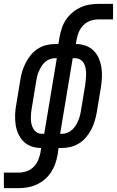

<svg xmlns="http://www.w3.org/2000/svg" viewBox="-65 -755 603 990"><path d="M31 215H-45V135H31Q51 135 72 128Q93 121 108.5 105.5Q124 90 132 70Q140 50 144 30L147 8Q120 8 96.5 -0.5Q73 -9 56 -26Q39 -43 29 -65.5Q19 -88 15.5 -113Q12 -138 13 -164.5Q14 -191 19 -217L40 -344Q43 -366 50 -388.5Q57 -411 68 -432Q79 -453 94.5 -472Q110 -491 130.5 -504Q151 -517 174 -522.5Q197 -528 219 -528H236L242 -563Q246 -586 253.5 -609Q261 -632 274.5 -652.5Q288 -673 307.5 -689.5Q327 -706 349.5 -716.5Q372 -727 395.5 -731Q419 -735 442 -735H518V-655H442Q422 -655 401.5 -648Q381 -641 365.5 -625.5Q350 -610 341.5 -590Q333 -570 330 -550L326 -528Q353 -528 376.5 -519.5Q400 -511 417.5 -494Q435 -477 444.5 -454.5Q454 -432 458 -407Q462 -382 460.5 -355.5Q459 -329 455 -303L434 -176Q430 -154 423.5 -131.5Q417 -109 406 -88Q395 -67 379.5 -48Q364 -29 343 -16Q322 -3 299 2.5Q276 8 254 8H237L232 43Q228 66 220 89Q212 112 198.5 132.5Q185 153 166 169.5Q147 186 124 196.5Q101 207 77.5 211Q54 215 31 215ZM245 -65H254Q267 -65 281 -70Q295 -75 306 -85Q317 -95 325 -107.5Q333 -120 338.5 -133.5Q344 -147 347.5 -160.5Q351 -174 353 -188L374 -315Q376 -330 377.5 -344.5Q379 -359 379 -374Q379 -389 376.5 -403Q374 -417 367 -429Q360 -441 348 -448Q336 -455 321 -455H310ZM152 -65H163L228 -455H219Q206 -455 192 -450Q178 -445 167 -435Q156 -425 148.5 -412.5Q141 -400 135 -386.5Q129 -373 126 -359.5Q123 -346 121 -332L100 -205Q97 -190 95.5 -175.5Q94 -161 94 -146Q94 -131 97 -117Q100 -103 107 -91Q114 -79 125.5 -72Q137 -65 152 -65Z"/></svg>

Font: Iosevka Term Curly Medium
Style: Italic
Weight: 500
Italic angle: -9°
Designer: Belleve Invis
Foundry: Belleve Invis
Version: Version 32.3.0